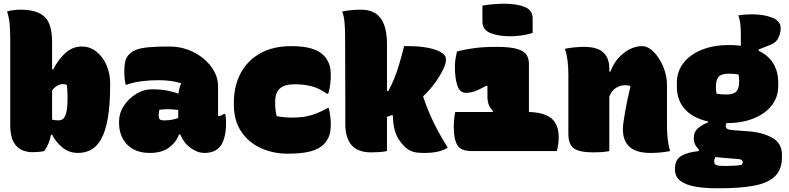

<svg xmlns="http://www.w3.org/2000/svg" viewBox="-20 -812 4240 1032"><path d="M218 0Q190 6 153 6Q125 6 98 -5.5Q71 -17 53 -48.5Q35 -80 35 -140V-605Q35 -644 32 -680.5Q29 -717 18 -750Q32 -755 53.5 -757.5Q75 -760 90 -760Q179 -760 219.5 -722Q260 -684 260 -586V-439H266Q295 -495 333 -528.5Q371 -562 420 -562Q463 -562 497.5 -535Q532 -508 552 -463Q572 -418 572 -364V-356Q572 -248 559.5 -177Q547 -106 524 -65Q501 -24 469.5 -7Q438 10 399 10Q350 10 314 -20.5Q278 -51 261 -87H254Q245 -39 218 0ZM315 -360Q303 -360 288.5 -352Q274 -344 260 -326V-169Q277 -165 295 -165Q308 -165 318.5 -172.5Q329 -180 336 -205.5Q343 -231 343 -284V-291Q343 -310 342 -326Q341 -342 339 -356Q331 -360 315 -360Z M1152 -350V-188H1156Q1164 -188 1171.5 -192Q1179 -196 1184 -200H1190Q1192 -195 1193.5 -180.5Q1195 -166 1195 -149Q1195 -103 1185 -69.5Q1175 -36 1160 -21Q1144 -4 1123.5 3Q1103 10 1079 10Q1042 10 1004.5 -17Q967 -44 949 -89H942Q926 -46 887.5 -18Q849 10 785 10Q707 10 663.5 -35Q620 -80 620 -152V-161Q620 -204 645.5 -243Q671 -282 711.5 -307Q752 -332 795 -332Q842 -332 877.5 -325.5Q913 -319 939 -308Q943 -342 954 -364Q928 -373 897 -377Q866 -381 832 -381Q789 -381 746 -376Q703 -371 661 -357H655Q648 -391 648 -428Q648 -458 653 -481Q658 -504 674 -520Q690 -536 713.5 -545Q737 -554 778.5 -558Q820 -562 891 -562Q944 -562 991 -544.5Q1038 -527 1074 -497Q1110 -467 1131 -429Q1152 -391 1152 -350ZM833 -191Q833 -176 839 -170.5Q845 -165 863 -165Q906 -165 938 -178V-221Q924 -223 909.5 -224Q895 -225 882 -225Q858 -225 837 -222Q833 -210 833 -193Z M1545 -564Q1612 -564 1654.5 -551Q1697 -538 1719 -515Q1737 -497 1747.5 -472Q1758 -447 1758 -409Q1758 -386 1755 -359Q1752 -332 1744 -308H1738Q1692 -340 1650.5 -349.5Q1609 -359 1564 -359Q1509 -359 1484 -336Q1459 -313 1459 -266V-258Q1459 -239 1461 -221.5Q1463 -204 1467 -188Q1487 -184 1507 -182Q1527 -180 1549 -180Q1587 -180 1616 -184.5Q1645 -189 1674.5 -200Q1704 -211 1741 -231H1747Q1758 -187 1758 -145Q1758 -107 1749 -81.5Q1740 -56 1720 -36Q1695 -11 1649 1.5Q1603 14 1526 14Q1448 14 1382 -16Q1316 -46 1276.5 -105Q1237 -164 1237 -249V-259Q1237 -351 1274 -419.5Q1311 -488 1380 -526Q1449 -564 1545 -564Z M2060 0Q2041 4 2019.5 5.5Q1998 7 1975 7Q1904 7 1870 -31.5Q1836 -70 1836 -146Q1836 -200 1836 -274.5Q1836 -349 1835.5 -435Q1835 -521 1835 -610Q1835 -653 1832 -690Q1829 -727 1819 -750Q1842 -755 1868.5 -757.5Q1895 -760 1920 -760Q1992 -760 2026 -714Q2060 -668 2060 -574V-323H2067Q2084 -353 2098 -387.5Q2112 -422 2122 -455Q2132 -487 2139 -513Q2146 -539 2152 -564H2179Q2233 -564 2278 -555.5Q2323 -547 2350 -531.5Q2377 -516 2377 -493Q2377 -483 2374.5 -471Q2372 -459 2359 -433Q2338 -392 2311.5 -357.5Q2285 -323 2254 -294Q2280 -216 2312 -151Q2344 -86 2387 -18Q2363 -4 2333.5 3Q2304 10 2260 10Q2221 10 2201.5 4Q2182 -2 2165 -15Q2141 -35 2123 -63Q2107 -89 2099.5 -121Q2092 -153 2092 -191L2086 -193Q2073 -188 2060 -184Z M2427 -210H2627L2630 -216Q2613 -231 2606.5 -250.5Q2600 -270 2600 -292V-349L2596 -352Q2556 -330 2532 -321.5Q2508 -313 2484 -313Q2451 -313 2438 -353Q2425 -393 2425 -454Q2425 -473 2428 -493Q2431 -513 2436 -535Q2480 -547 2530 -553.5Q2580 -560 2650 -560Q2720 -560 2757.5 -549.5Q2795 -539 2809 -519Q2823 -499 2823 -468V-210Q2905 -208 2944 -175.5Q2983 -143 2983 -74Q2983 -52 2980 -33Q2977 -14 2973 0H2516Q2457 0 2438 -32Q2419 -64 2419 -131Q2419 -151 2421 -170.5Q2423 -190 2427 -210ZM2573 -782Q2602 -787 2633.5 -789.5Q2665 -792 2691 -792Q2756 -792 2799.5 -775Q2843 -758 2843 -713V-635Q2815 -626 2783 -621.5Q2751 -617 2725 -617Q2661 -617 2617 -634Q2573 -651 2573 -696Z M3255 0Q3236 4 3214.5 5.5Q3193 7 3170 7Q3094 7 3064.5 -14.5Q3035 -36 3035 -92V-410Q3035 -493 3017 -550Q3043 -555 3069 -557.5Q3095 -560 3120 -560Q3190 -560 3222.5 -530.5Q3255 -501 3255 -444V-427H3261Q3284 -489 3332 -526.5Q3380 -564 3432 -564Q3456 -564 3479.5 -545.5Q3503 -527 3522.5 -496.5Q3542 -466 3553.5 -429.5Q3565 -393 3565 -356V-140Q3565 -98 3569 -63Q3573 -28 3582 0Q3555 5 3530.5 7.5Q3506 10 3475 10Q3328 10 3328 -118Q3328 -142 3339 -206Q3350 -270 3369 -349Q3359 -354 3339 -354Q3316 -354 3292.5 -340.5Q3269 -327 3255 -293Z M3899 -570Q3932 -570 3962 -566V-631Q3962 -699 3948 -729Q3981 -735 4021 -735Q4086 -735 4131 -717Q4176 -699 4176 -661V-656Q4176 -635 4164 -609Q4152 -583 4121 -571L4058 -546V-539Q4109 -515 4136 -471.5Q4163 -428 4163 -367V-351Q4163 -289 4127 -244Q4091 -199 4028 -174.5Q3965 -150 3884 -150Q3881 -143 3881 -135Q3881 -125 3889 -119.5Q3897 -114 3924 -112L4005 -106Q4082 -100 4132.5 -70.5Q4183 -41 4183 19V33Q4183 98 4146.5 134.5Q4110 171 4035.5 185.5Q3961 200 3846 200H3834Q3768 200 3717 191Q3666 182 3637 160Q3608 138 3608 99V94Q3608 46 3642 26Q3676 6 3736 0V-9Q3709 -34 3709 -70Q3709 -104 3733.5 -124Q3758 -144 3786 -154V-159Q3706 -177 3662 -224.5Q3618 -272 3618 -348V-364Q3618 -428 3654 -474Q3690 -520 3753.5 -545Q3817 -570 3899 -570ZM3897 -416Q3858 -416 3843 -399.5Q3828 -383 3828 -346V-340Q3828 -321 3832 -308Q3844 -306 3857 -305Q3870 -304 3884 -304Q3923 -304 3938 -320.5Q3953 -337 3953 -374V-380Q3953 -399 3949 -412Q3937 -414 3924 -415Q3911 -416 3897 -416ZM3872 80H3885Q3907 80 3929 78.5Q3951 77 3967 74Q3972 67 3972 60V58Q3972 45 3949 43L3852 35Q3839 34 3826 32Q3819 43 3819 54V57Q3819 71 3831 75.5Q3843 80 3872 80Z"/></svg>

Font: Recursive Mn Csl St XBk
Style: Regular
Weight: 1000
Monospace: yes
Version: Version 1.079;hotconv 1.0.112;makeotfexe 2.5.65598; ttfautoh